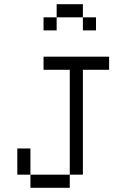

<svg xmlns="http://www.w3.org/2000/svg" viewBox="-20 -895 540 915"><path d="M500 -562.5V-625H187.5V-562.5H312.5Q312.5 -562.5 312.5 -62.5H125V0H312.5V-62.5H375Q375 -62.5 375 -562.5ZM437.5 -750V-812.5H375V-750ZM125 -62.5Q125 -62.5 125 -187.5H62.5Q62.5 -187.5 62.5 -62.5ZM250 -812.5H187.5V-750H250ZM250 -812.5H375V-875H250Z"/></svg>

Font: BFUnifontExMono
Style: Regular
Weight: 500
Version: Version 15.0.06